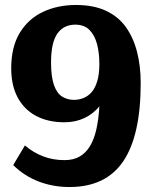

<svg xmlns="http://www.w3.org/2000/svg" viewBox="-20 -737 617 771"><path d="M259 14Q193 14 135.5 -8Q78 -30 33 -74L80 -153Q114 -124 153.5 -109Q193 -94 239 -94Q275 -94 300 -108.5Q325 -123 341.5 -150.5Q358 -178 367 -218Q376 -258 379 -310Q355 -280 319 -263Q283 -246 239 -246Q173 -246 125 -271.5Q77 -297 51 -345.5Q25 -394 25 -463Q25 -548 59 -604.5Q93 -661 152 -689Q211 -717 285 -717Q356 -717 406 -693.5Q456 -670 486 -627.5Q516 -585 530.5 -528Q545 -471 545 -404Q545 -193 475 -89.5Q405 14 259 14ZM277 -336Q297 -336 315.5 -343.5Q334 -351 348 -367Q362 -383 370.5 -411Q379 -439 379 -480Q379 -525 369.5 -560.5Q360 -596 339 -617Q318 -638 282 -638Q260 -638 242 -629.5Q224 -621 211 -603Q198 -585 191.5 -556Q185 -527 185 -486Q185 -429 196.5 -396Q208 -363 229 -349.5Q250 -336 277 -336Z"/></svg>

Font: Literata 18pt
Style: Bold
Weight: 700
Designer: Latin by Veronika Burian and Jose Scaglione. Greek by Irene Vlachou. Cyrillic by Vera Evstafieva.
Foundry: TypeTogether
Version: Version 3.103;gftools[0.9.29]